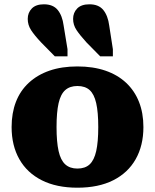

<svg xmlns="http://www.w3.org/2000/svg" viewBox="-20 -861 721 893"><path d="M488 -742 505 -632V-599H446L382 -664Q352 -697 336 -721Q320 -745 320 -773Q320 -802 339 -821.5Q358 -841 396 -841Q439 -841 460.5 -814.5Q482 -788 488 -742ZM276 -742 294 -632V-599H235L171 -664Q140 -697 124.5 -721Q109 -745 109 -773Q109 -802 128 -821.5Q147 -841 184 -841Q227 -841 248.5 -814.5Q270 -788 276 -742ZM647 -270Q647 -184 611 -120.5Q575 -57 506.5 -22.5Q438 12 340 12Q243 12 174.5 -22.5Q106 -57 70 -120.5Q34 -184 34 -270Q34 -335 54 -387Q74 -439 114 -476Q154 -513 210.5 -532.5Q267 -552 340 -552Q413 -552 470 -532.5Q527 -513 566.5 -476Q606 -439 626.5 -387Q647 -335 647 -270ZM243 -270Q243 -201 252.5 -158.5Q262 -116 283.5 -96.5Q305 -77 340 -77Q376 -77 397 -96.5Q418 -116 427.5 -158.5Q437 -201 437 -270Q437 -339 427.5 -381Q418 -423 397 -442Q376 -461 340 -461Q305 -461 283.5 -442Q262 -423 252.5 -381Q243 -339 243 -270Z"/></svg>

Font: Roboto Serif ExtraBold
Style: Regular
Weight: 800
Designer: Greg Gazdowicz
Foundry: Commercial Type
Version: Version 1.008